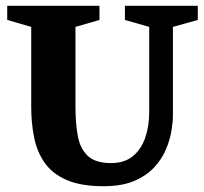

<svg xmlns="http://www.w3.org/2000/svg" viewBox="-20 -635 704 664"><path d="M338 9Q260 9 210.5 -12.5Q161 -34 134.5 -72Q108 -110 98 -159.5Q88 -209 88 -265V-542L5 -566V-615H324V-566L241 -542V-265Q241 -209 249 -165Q257 -121 283.5 -96Q310 -71 364 -71Q410 -71 439 -94.5Q468 -118 482 -158Q496 -198 496 -248V-542L412 -566V-615H664V-566L578 -542V-236Q578 -214 573 -183Q568 -152 554 -118.5Q540 -85 513 -56Q486 -27 443.5 -9Q401 9 338 9Z"/></svg>

Font: Manuale ExtraBold
Style: Regular
Weight: 800
Version: Version 1.002